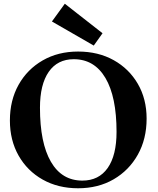

<svg xmlns="http://www.w3.org/2000/svg" viewBox="-20 -992 846 1028"><path d="M398 16Q291 16 208.5 -30.5Q126 -77 79.5 -159Q33 -241 33 -347Q33 -455 79.5 -538Q126 -621 208.5 -668.5Q291 -716 398 -716Q506 -716 588.5 -670Q671 -624 718 -543Q765 -462 765 -357Q765 -248 718 -164Q671 -80 588.5 -32Q506 16 398 16ZM421 -25Q509 -25 556.5 -92.5Q604 -160 604 -286Q604 -474 544.5 -574.5Q485 -675 375 -675Q288 -675 241 -607.5Q194 -540 194 -415Q194 -227 252.5 -126Q311 -25 421 -25ZM482 -748 258 -877 327 -972 529 -814Z"/></svg>

Font: Wittgenstein
Style: Bold
Weight: 700
Designer: Jörg Drees
Foundry: Jörg Drees
Version: Version 1.303; ttfautohint (v1.8.4.7-5d5b)